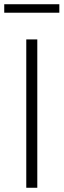

<svg xmlns="http://www.w3.org/2000/svg" viewBox="-32 -886 300 906"><path d="M92 0V-700H144V0ZM-12 -826V-866H248V-826Z"/></svg>

Font: Red Hat Text Light
Style: Regular
Weight: 300
Designer: Pentagram, MCKL
Foundry: Pentagram, MCKL
Version: Version 1.023; ttfautohint (v1.8.3)